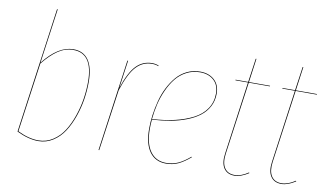

<svg xmlns="http://www.w3.org/2000/svg" viewBox="-75 -893 1830 1067"><g transform="rotate(10 840.5 -360.0)"><path d="M296.4 -527.3Q353.5 -527.3 382.3 -485.1Q411.1 -442.9 411.1 -362.3Q411.1 -314.9 403.6 -265.6Q396 -216.3 378.7 -166.5Q361.3 -116.7 336.4 -77.9Q311.5 -39.1 273.9 -14.9Q236.3 9.3 191.4 9.3Q136.2 9.3 69.3 -22.9L167.5 -730.5H171.4L128.4 -421.9Q210.9 -527.3 296.4 -527.3ZM296.4 -523.4Q250.5 -523.4 210.4 -496.3Q170.4 -469.2 128.4 -417L73.7 -25.4Q136.7 5.4 191.4 5.4Q235.8 5.4 272.7 -18.6Q309.6 -42.5 334 -81.1Q358.4 -119.6 375.2 -168.7Q392.1 -217.8 399.7 -266.8Q407.2 -315.9 407.2 -362.3Q407.2 -523.4 296.4 -523.4Z M740.7 -527.3Q759.8 -527.3 777.8 -520L776.4 -516.6Q761.2 -523.4 740.2 -523.4Q688.5 -523.4 651.6 -484.1Q614.7 -444.8 583 -346.7L534.2 0H530.3L602.1 -517.1H606L584 -359.9Q614.3 -451.2 651.1 -489.3Q688 -527.3 740.7 -527.3Z M1122.6 -421.9Q1122.6 -381.8 1105.2 -349.1Q1087.9 -316.4 1058.1 -293.7Q1028.3 -271 986.1 -254.6Q943.8 -238.3 896.2 -229.7Q848.6 -221.2 793 -217.8Q790.5 -187.5 790.5 -166Q790.5 -83 822.3 -38.8Q854 5.4 911.6 5.4Q949.2 5.4 980 -8.8Q1010.7 -22.9 1045.9 -53.2L1047.9 -50.3Q1011.7 -19.5 980.7 -5.1Q949.7 9.3 911.6 9.3Q852.1 9.3 819.3 -35.6Q786.6 -80.6 786.6 -165.5Q786.6 -203.6 792 -243.2Q797.4 -282.7 808.1 -324Q818.8 -365.2 837.2 -401.4Q855.5 -437.5 879.6 -465.8Q903.8 -494.1 937.7 -510.7Q971.7 -527.3 1011.7 -527.3Q1061 -527.3 1091.8 -499.5Q1122.6 -471.7 1122.6 -421.9ZM1011.7 -523.4Q970.2 -523.4 935.3 -505.1Q900.4 -486.8 876.5 -456.8Q852.5 -426.8 834.5 -386.7Q816.4 -346.7 806.9 -305.7Q797.4 -264.6 793 -221.2Q862.8 -225.1 920.2 -238.5Q977.5 -252 1022.9 -275.4Q1068.4 -298.8 1093.5 -336.2Q1118.7 -373.5 1118.7 -421.9Q1118.7 -470.2 1089.1 -496.8Q1059.6 -523.4 1011.7 -523.4Z M1287.6 -513.7 1230.5 -103.5Q1223.1 -50.8 1241.2 -22.7Q1259.3 5.4 1298.3 5.4Q1335 5.4 1376 -22.5L1377.9 -19Q1334 9.3 1298.3 9.3Q1257.3 9.3 1238 -20Q1218.8 -49.3 1226.6 -103.5L1283.2 -513.7H1212.4V-517.1H1283.7L1302.7 -650.9L1306.6 -651.4L1288.1 -517.1H1407.2L1406.7 -513.7Z M1552.2 -513.7 1495.1 -103.5Q1487.8 -50.8 1505.9 -22.7Q1523.9 5.4 1563 5.4Q1599.6 5.4 1640.6 -22.5L1642.6 -19Q1598.6 9.3 1563 9.3Q1522 9.3 1502.7 -20Q1483.4 -49.3 1491.2 -103.5L1547.9 -513.7H1477.1V-517.1H1548.3L1567.4 -650.9L1571.3 -651.4L1552.7 -517.1H1671.9L1671.4 -513.7Z"/></g></svg>

Font: Fira Sans Compressed Four
Style: Italic
Weight: 100
Width: 3
Italic angle: -8°
Designer: Carrois Corporate & Edenspiekermann AG
Foundry: Carrois Corporate GbR & Edenspiekermann AG
Version: Version 4.203;PS 004.203;hotconv 1.0.88;makeotf.lib2.5.64775